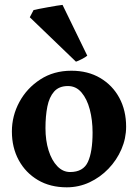

<svg xmlns="http://www.w3.org/2000/svg" viewBox="-20 -762 572 796"><path d="M502.9 -236.8Q502.9 -188 483.4 -143.1Q463.9 -98.1 429.7 -62.5Q395.5 -26.9 351.1 -6.1Q306.6 14.6 256.8 14.6Q188 14.6 137 -15.6Q85.9 -45.9 57.6 -98.1Q29.3 -150.4 29.3 -216.8Q29.3 -281.7 60.3 -339.1Q91.3 -396.5 147 -432.6Q202.6 -468.8 275.9 -468.8Q344.7 -468.8 395.8 -438.5Q446.8 -408.2 474.9 -356Q502.9 -303.7 502.9 -236.8ZM363.8 -212.4Q363.8 -264.2 352.3 -307.9Q340.8 -351.6 318.1 -378.4Q295.4 -405.3 261.7 -405.3Q224.6 -405.3 204.3 -382.3Q184.1 -359.4 176.3 -320.1Q168.5 -280.8 168.5 -231Q168.5 -179.7 181.4 -138.4Q194.3 -97.2 217.5 -73Q240.7 -48.8 270.5 -48.8Q325.2 -48.8 344.5 -90.8Q363.8 -132.8 363.8 -212.4ZM341.8 -531.2Q335.4 -525.4 319.3 -517.1Q303.2 -508.8 294.9 -506.3L103.5 -690.4L119.1 -720.2Q124 -721.7 140.6 -724.9Q157.2 -728 178 -731.9Q198.7 -735.8 216.1 -738.5Q233.4 -741.2 239.3 -741.7Z"/></svg>

Font: Gentium Book Plus
Style: Bold
Weight: 700
Designer: Victor Gaultney, Annie Olsen, Iska Routamaa, Becca Hirsbrunner
Foundry: SIL International
Version: Version 6.101